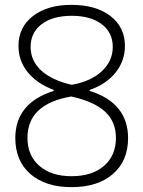

<svg xmlns="http://www.w3.org/2000/svg" viewBox="-20 -760 590 790"><path d="M275 10Q167 10 105 -44Q43 -98 43 -192Q43 -336 201 -386V-390Q132 -416 94 -463Q56 -510 56 -571Q56 -648 115.5 -694Q175 -740 274 -740Q375 -740 434.5 -694Q494 -648 494 -571Q494 -510 456 -462Q418 -414 349 -390V-386Q429 -361 468 -312Q507 -263 507 -192Q507 -98 444.5 -44Q382 10 275 10ZM274 -35Q359 -35 408 -77.5Q457 -120 457 -193Q457 -259 412.5 -300.5Q368 -342 273 -363Q93 -332 93 -193Q93 -120 142 -77.5Q191 -35 274 -35ZM275 -411Q354 -425 399 -467Q444 -509 444 -567Q444 -626 398.5 -660.5Q353 -695 275 -695Q197 -695 151.5 -660.5Q106 -626 106 -567Q106 -510 149.5 -470Q193 -430 275 -411Z"/></svg>

Font: M PLUS Code Latin SemiExpanded Light
Style: Regular
Weight: 300
Width: 6
Designer: Coji Morishita
Foundry: UNDERFOREST DESIGN
Version: Version 1.002; ttfautohint (v1.8.3)